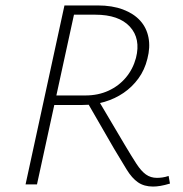

<svg xmlns="http://www.w3.org/2000/svg" viewBox="-20 -678 672 706"><path d="M74 0 217 -658H339Q393 -658 432.5 -643Q472 -628 495.5 -602Q519 -576 526 -540Q533 -504 522 -462Q512 -421 489 -389.5Q466 -358 434.5 -336.5Q403 -315 364.5 -303.5Q326 -292 283 -292H155L162 -327H294Q341 -327 379 -344.5Q417 -362 443 -393Q469 -424 480 -465Q498 -536 457.5 -580Q417 -624 330 -624H252L116 0ZM543 8Q510 8 487.5 -7.5Q465 -23 445.5 -55Q426 -87 399 -132L298 -307L336 -319L439 -145Q464 -103 481.5 -76Q499 -49 516.5 -36.5Q534 -24 557 -24Q567 -24 577.5 -25.5Q588 -27 600 -31L605 -3Q585 3 570 5.5Q555 8 543 8Z"/></svg>

Font: Ysabeau Office ExtraLight
Style: Italic
Weight: 250
Italic angle: -12°
Designer: Christian Thalmann (Catharsis Fonts)
Version: Version 2.001;gftools[0.9.30]; featfreeze: tnum,lnum,ss02